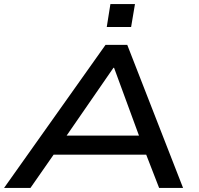

<svg xmlns="http://www.w3.org/2000/svg" viewBox="-37 -926 982 946"><path d="M-17 0 483 -705H590L865 0H747L669 -201L721 -164H184L253 -201L113 0ZM522 -592 272 -230 239 -258H695L658 -230L525 -592ZM489 -793 507 -906H628L609 -793Z"/></svg>

Font: Nunito Sans 10pt Expanded SemiBold
Style: Italic
Weight: 600
Width: 7
Italic angle: -9°
Designer: Vernon Adams
Foundry: Vernon Adams
Version: Version 3.101;gftools[0.9.27]